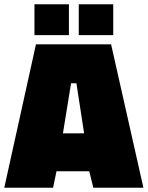

<svg xmlns="http://www.w3.org/2000/svg" viewBox="-25 -877 690 897"><path d="M143 -670H494L645 0H411L392 -77H239L223 0H-5ZM368 -254 332 -488H307L269 -254ZM136 -857H297V-713H136ZM343 -857H504V-713H343Z"/></svg>

Font: Cairo Black
Style: Regular
Weight: 900
Designer: Mohamed Gaber, Accademia di Belle Arti di Urbino and others
Foundry: Kief Type Foundry, Accademia di Belle Arti di Urbino and others
Version: Version 3.011